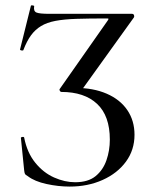

<svg xmlns="http://www.w3.org/2000/svg" viewBox="-20 -676 567 708"><path d="M237 12Q195 12 151.5 2.5Q108 -7 83 -26Q74 -31 72 -35Q70 -39 69 -49L57 -168Q57 -170 62.5 -171Q68 -172 69 -169Q80 -113 110 -76Q140 -39 179.5 -21.5Q219 -4 257 -4Q305 -4 332.5 -26.5Q360 -49 372.5 -85Q385 -121 385 -161Q385 -249 338 -293Q291 -337 206 -337Q203 -337 200.5 -341.5Q198 -346 201 -349L377 -600Q381 -606 380 -607Q379 -608 372 -608Q308 -608 262 -606.5Q216 -605 184.5 -599Q153 -593 131.5 -580Q110 -567 94.5 -546Q79 -525 66 -491Q65 -489 59 -490Q53 -491 54 -494L94 -655Q95 -657 101 -656Q107 -655 106 -653Q103 -635 114 -630Q125 -625 163 -625Q194 -625 224 -625Q254 -625 288.5 -625Q323 -625 366.5 -625Q410 -625 467 -625Q472 -625 474 -620.5Q476 -616 474 -612L280 -342L257 -352Q324 -352 373.5 -330.5Q423 -309 449.5 -270Q476 -231 476 -179Q476 -123 444.5 -80Q413 -37 358.5 -12.5Q304 12 237 12Z"/></svg>

Font: Cormorant Medium
Style: Regular
Weight: 500
Designer: Christian Thalmann (Catharsis Fonts)
Foundry: Catharsis Fonts
Version: Version 4.000